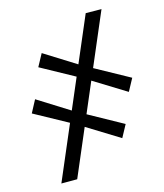

<svg xmlns="http://www.w3.org/2000/svg" viewBox="-130 -851 935 1095"><g transform="rotate(-15 338.0 -303.0)"><path d="M95 148 480.5 -754.5 573.5 -753.5 188.5 148ZM497.5 -12 295 -137 243.5 -167.5 35.5 -281.5 74.5 -355 270.5 -232 319 -205.5 537 -85ZM602 -257 399.5 -382 348 -412 139.5 -526.5 179 -599.5 374.5 -477 423.5 -450 641.5 -330Z"/></g></svg>

Font: Merriweather SemiBold
Style: Regular
Weight: 600
Version: Version 2.100